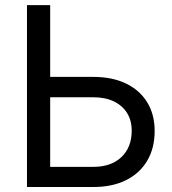

<svg xmlns="http://www.w3.org/2000/svg" viewBox="-20 -748 689 768"><path d="M155.8 -440.4H353.5Q428.7 -440.4 483.6 -414.1Q538.6 -387.7 568.6 -339.1Q598.6 -290.5 598.6 -224.1Q598.6 -155.3 568.8 -105Q539.1 -54.7 484.1 -27.3Q429.2 0 353.5 0H87.9V-727.5H180.7V-80.6H353.5Q424.3 -80.6 465.6 -119.6Q506.8 -158.7 506.8 -225.1Q506.8 -266.6 488 -296.4Q469.2 -326.2 435.1 -342.5Q400.9 -358.9 353.5 -358.9H155.8Z"/></svg>

Font: Inter Variable
Style: Regular
Weight: 400
Designer: Rasmus Andersson
Foundry: rsms
Version: Version 4.001;git-9221beed3